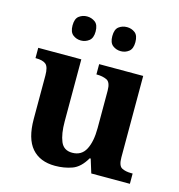

<svg xmlns="http://www.w3.org/2000/svg" viewBox="-111 -848 890 956"><g transform="rotate(15 333.5 -370.0)"><path d="M258 10Q180 10 138 -38.5Q96 -87 96 -188V-412Q96 -456 80 -469.5Q64 -483 28 -483H26V-536H248V-216Q248 -152 264 -113.5Q280 -75 324 -75Q372 -75 393.5 -116Q415 -157 415 -227V-419Q415 -463 393.5 -473Q372 -483 343 -483H340V-536H567V-116Q567 -73 586 -63Q605 -53 634 -53H642V0H443L421 -71H416Q386 -19 345.5 -4.5Q305 10 258 10ZM427 -626Q403 -626 385 -640Q367 -654 367 -688Q367 -723 385 -736.5Q403 -750 427 -750Q450 -750 468 -736.5Q486 -723 486 -688Q486 -654 468 -640Q450 -626 427 -626ZM221 -626Q198 -626 180 -640Q162 -654 162 -688Q162 -723 180 -736.5Q198 -750 221 -750Q244 -750 262.5 -736.5Q281 -723 281 -688Q281 -654 262.5 -640Q244 -626 221 -626Z"/></g></svg>

Font: NotoSerif-Bold
Style: Regular
Weight: 700
Designer: Monotype Design Team
Foundry: Monotype Imaging Inc.
Version: Version 2.007; ttfautohint (v1.8) -l 8 -r 50 -G 200 -x 14 -D